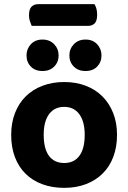

<svg xmlns="http://www.w3.org/2000/svg" viewBox="-20 -892 620 927"><path d="M133 -767Q129 -776 124.5 -789.5Q120 -803 120 -818Q120 -848 132.5 -860Q145 -872 165 -872H436Q449 -852 449 -821Q449 -791 437 -779Q425 -767 404 -767ZM545 -241Q545 -182 527 -134.5Q509 -87 475.5 -54Q442 -21 395 -3Q348 15 290 15Q232 15 184.5 -2.5Q137 -20 103.5 -53Q70 -86 52 -133.5Q34 -181 34 -241Q34 -299 52.5 -346.5Q71 -394 104.5 -427Q138 -460 185.5 -478Q233 -496 290 -496Q347 -496 394 -478Q441 -460 474.5 -426.5Q508 -393 526.5 -346Q545 -299 545 -241ZM290 -376Q243 -376 217 -341Q191 -306 191 -241Q191 -174 216.5 -139.5Q242 -105 290 -105Q338 -105 363.5 -140Q389 -175 389 -241Q389 -305 363 -340.5Q337 -376 290 -376ZM263 -624Q263 -592 241.5 -570.5Q220 -549 185 -549Q150 -549 129 -570.5Q108 -592 108 -624Q108 -656 129 -678.5Q150 -701 185 -701Q220 -701 241.5 -678.5Q263 -656 263 -624ZM470 -624Q470 -592 449 -570.5Q428 -549 393 -549Q358 -549 336.5 -570.5Q315 -592 315 -624Q315 -656 336.5 -678.5Q358 -701 393 -701Q428 -701 449 -678.5Q470 -656 470 -624Z"/></svg>

Font: Baloo Da 2
Style: Bold
Weight: 700
Designer: Noopur Datye, Sulekha Rajkumar and Ek Type
Foundry: Ek Type
Version: Version 1.640;hotconv 1.0.111;makeotfexe 2.5.65597; ttfautoh